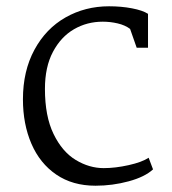

<svg xmlns="http://www.w3.org/2000/svg" viewBox="-20 -581 546 611"><path d="M451 -537V-429H415L394 -489Q378 -501 354.5 -506.5Q331 -512 307 -512Q257 -512 215.5 -488Q174 -464 148.5 -416Q123 -368 123 -298Q123 -211 150.5 -154.5Q178 -98 221 -72Q264 -46 310 -46Q347 -46 389.5 -55.5Q432 -65 453 -79L467 -42Q441 -18 389.5 -4Q338 10 284 10Q211 10 159 -25.5Q107 -61 80 -123.5Q53 -186 53 -265Q53 -355 89.5 -422.5Q126 -490 188.5 -525.5Q251 -561 327 -561Q366 -561 400 -554.5Q434 -548 451 -537Z"/></svg>

Font: Martel Light
Style: Regular
Weight: 300
Designer: Dan Reynolds
Foundry: Dan Reynolds
Version: Version 1.001; ttfautohint (v1.1) -l 5 -r 5 -G 72 -x 0 -D la